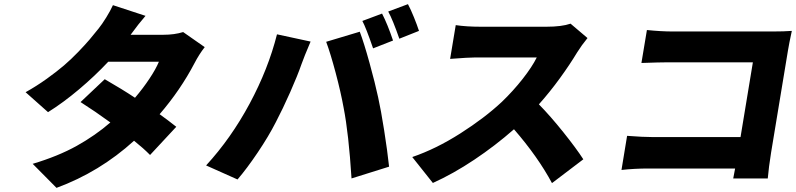

<svg xmlns="http://www.w3.org/2000/svg" viewBox="-20 -838 3868 933"><path d="M870 -682.2 974.8 -609Q947.4 -573.9 925.1 -530.9Q856.9 -400.6 755.7 -283Q798.7 -252.1 836.6 -221.9L709.2 -84.9Q677.9 -116.8 631.4 -154.1Q464.1 -2.1 254.6 74.9L138.8 -41.9Q262.4 -78.8 353.2 -129.4Q443.9 -180 516.3 -242.9Q443.9 -295.8 371.4 -342L489 -453.1Q574.6 -403.8 636 -362.9Q675.1 -408.7 706.3 -455.8Q737.6 -502.8 752.1 -538H506Q440.7 -468.4 364 -403.8Q287.3 -339.1 213.4 -293L104.4 -389.9Q157.7 -419.7 206.9 -454.9Q256 -490.1 291 -520.1Q326 -550.1 360.6 -586.1Q395.2 -622.2 415.1 -645.6Q435 -669 458.8 -698.9Q475.9 -720.2 496.1 -752.8Q516.3 -785.5 528.8 -812.9L687.1 -761Q653.4 -722.3 614.7 -669H773.8Q827.8 -669 870 -682.2Z M1836.6 -772Q1863.6 -719.5 1889.9 -641L1793 -603Q1758.2 -704.2 1740.8 -736.2ZM1962.4 -817.8Q1975.9 -792.6 1991.5 -754.1Q2007.1 -715.6 2016 -687.9L1920.5 -649.9Q1888.5 -742.2 1866.5 -782ZM981.5 -34.1Q1102.6 -165.8 1193.2 -334.5Q1283.7 -503.2 1326 -671.2L1489.3 -636Q1457 -560.4 1445 -525.9Q1426.5 -472.3 1390.3 -390.4Q1354 -308.6 1320.7 -245Q1285.2 -175.4 1232.4 -97.1Q1179.7 -18.8 1134.2 34.1ZM1649.9 -313.9Q1636.4 -388.8 1611.2 -483.8Q1585.9 -578.8 1565 -634.9L1728.3 -683.9Q1748.9 -629.3 1775.9 -531.4Q1802.9 -433.6 1817.5 -365.1Q1831 -304.7 1846.8 -204.4Q1862.6 -104 1870.7 -28.1L1688.2 29.1Q1674.4 -188.9 1649.9 -313.9Z M2752.5 -723 2834.9 -653.1Q2806.1 -617.9 2784.4 -583.1Q2749.6 -525.2 2701.2 -458.5Q2652.7 -391.7 2598.7 -331Q2654.8 -273.8 2717.5 -195.5Q2780.2 -117.2 2814.6 -63.9L2662.3 51.8Q2594.1 -75.6 2477.6 -209.9Q2386.7 -130 2284.6 -61.8Q2182.5 6.4 2083.5 51.1L1983.3 -74.9Q2098.7 -114.3 2217.2 -189.8Q2335.6 -265.3 2418.7 -343Q2474.1 -396.3 2519.9 -454.7Q2565.7 -513.1 2588.4 -558.9H2291.5Q2258.5 -558.9 2167.3 -551.8L2194.6 -715.9Q2246.4 -708.1 2316.1 -708.1H2635.3Q2709.5 -708.1 2752.5 -723Z M3710.9 29.1H3543L3552.2 -19.2H3132.1Q3063.2 -19.2 3000 -12.1L3027.3 -177.9Q3105.1 -171.9 3152.3 -171.9H3578.5L3638.5 -535.2H3224.4Q3187.5 -535.2 3096.9 -532L3123.6 -692.1Q3193.2 -685 3249.3 -685H3736.2Q3789.8 -685 3827.8 -687.9Q3814.3 -625.7 3808.9 -592L3726.9 -95.9Q3715.6 -25.2 3710.9 29.1Z"/></svg>

Font: Karasuma Gothic
Style: Italic
Weight: 900
Italic angle: -9.39999°
Designer: Rasmus Andersson / Ryoko Nishizuka
Foundry: Genbu
Version: Version 1.00